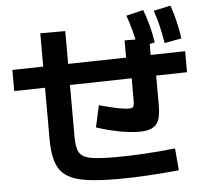

<svg xmlns="http://www.w3.org/2000/svg" viewBox="-57 -879 1053 981"><g transform="rotate(-5 469.0 -388.5)"><path d="M178 -194.7V-735.7H306.1V-194.7Q306.1 -138.9 320.1 -113.9Q334.1 -88.9 374 -80.3Q414 -71.6 503.8 -71.6Q575.4 -71.6 656 -76.3Q736.7 -80.9 812.6 -89.7L822.2 23.3Q742 31.5 658.1 36.2Q574.1 40.8 503.8 40.8Q368.2 40.8 300.2 21.4Q232.2 1.9 205.1 -47.4Q178 -96.8 178 -194.7ZM19.6 -561.4 907.4 -579.9V-472.1L19.6 -453ZM419.4 -231.8 444.3 -343.4Q504.3 -326.9 538.6 -320Q572.9 -313.1 595.7 -313.1Q608.1 -313.1 613.6 -316.1Q619 -319.2 621.1 -327.7Q623.2 -336.3 623.2 -355.7V-540.8H603.9V-661.8H730.2V-540.8H749V-313.2Q749 -266.8 738.6 -240.5Q728.1 -214.2 704.2 -202.3Q680.2 -190.4 636.8 -190.4Q591.6 -190.4 532.2 -202Q472.8 -213.7 419.4 -231.8ZM624.1 -786.9 712.1 -808Q727.3 -767.9 738.1 -727.1Q748.9 -686.3 756.3 -637.9L667.9 -619.5Q654.1 -702.6 624.1 -786.9ZM765.4 -799.7 852.9 -818.4Q881.5 -736.1 893.6 -646.7L806.5 -630.4Q798.7 -679.3 789 -719.7Q779.2 -760 765.4 -799.7Z"/></g></svg>

Font: Pretendard JP Variable
Style: Regular
Weight: 400
Designer: Base glyphs from Inter by Rasmus Andersson; Hangul glyphs from Noto Sans CJK(Source Han Sans) by Jang Soo-young and Kang
Foundry: Kil Hyung-jin
Version: Version 1.307;Glyphs 3.2 (3192)